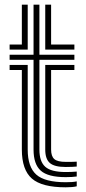

<svg xmlns="http://www.w3.org/2000/svg" viewBox="-20 -790 367 819"><path d="M260.3 -34.4Q184.5 -34.4 153.8 -62.1Q123.1 -89.7 123.1 -151.9V-534.8H21V-556.5H123.1V-770H148.1V-556.5H297.3V-534.8H148.1V-151.9Q148.1 -100.7 173.2 -78.5Q198.3 -56.2 260.3 -56.2Q271.8 -56.2 283.3 -56.6Q294.8 -57.1 307.3 -58.1V-37.2Q297.3 -35.7 285.9 -35.1Q274.4 -34.4 260.3 -34.4ZM260.3 9Q158.8 9 116 -28.3Q73.2 -65.7 73.2 -151.9V-491.3H21V-513.1H98.2V-151.9Q98.2 -78 134.7 -45.3Q171.3 -12.7 260.3 -12.7Q274.8 -12.7 286.4 -13.5Q298.1 -14.3 307.3 -16.3V4.7Q289.6 9 260.3 9ZM260.3 -77.7Q211.9 -77.7 192.4 -94.9Q173 -112 173 -151.9V-513.1H297.3V-491.3H198V-151.9Q198 -123.5 211.6 -111.5Q225.3 -99.5 260.3 -99.5Q280.4 -99.5 291.8 -99.7Q303.3 -99.9 307.3 -100.5V-79.6Q299.6 -78.8 288.5 -78.3Q277.5 -77.7 260.3 -77.7ZM21 -578.3V-600H73.2V-770H98.2V-578.3ZM173 -578.3V-770H198V-600H297.3V-578.3Z"/></svg>

Font: Big Shoulders Inline Thin
Style: Regular
Weight: 100
Designer: Patric King
Foundry: XO Type Co
Version: Version 2.002